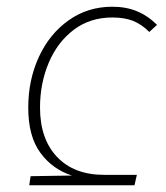

<svg xmlns="http://www.w3.org/2000/svg" viewBox="-20 -551 493 571"><path d="M71 -27 194 -29Q137 -47 100.5 -96Q64 -145 64 -231Q64 -313 95.5 -381.5Q127 -450 184 -490.5Q241 -531 314 -531Q355 -531 387.5 -517.5Q420 -504 447 -477L424 -456Q401 -479 375.5 -489Q350 -499 314 -499Q248 -499 199.5 -462.5Q151 -426 125 -364.5Q99 -303 99 -231Q99 -138 149.5 -84.5Q200 -31 290 -31H387L380 0H67Z"/></svg>

Font: FiraGO UltraLight
Style: Italic
Weight: 200
Italic angle: -8°
Designer: bBox Type GmbH
Foundry: bBox Type GmbH
Version: Version 1.001